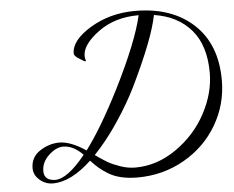

<svg xmlns="http://www.w3.org/2000/svg" viewBox="-59 -956 1274 1047"><g transform="rotate(-5 578.0 -433.0)"><path d="M430 -122Q470 -94 495.5 -79Q521 -64 562.5 -49.5Q604 -35 645 -35Q764 -35 870 -109Q976 -183 1035 -293.5Q1094 -404 1094 -515Q1094 -664 1021 -749.5Q948 -835 818 -855Q794 -728 670 -473Q630 -391 565.5 -293.5Q501 -196 430 -122ZM370 -129Q318 -183 262 -183Q223 -183 183 -145.5Q143 -108 143 -59Q143 -9 201 -6H204Q271 -6 370 -129ZM717 -886Q917 -886 1036.5 -776Q1156 -666 1156 -468Q1156 -337 1090.5 -225Q1025 -113 908.5 -46.5Q792 20 652 20Q603 20 563 10.5Q523 1 493 -17.5Q463 -36 444 -52.5Q425 -69 402 -94Q289 12 190 12Q149 12 117.5 -15.5Q86 -43 86 -80Q86 -140 135.5 -173Q185 -206 242 -207Q305 -207 388 -151Q474 -265 578 -470Q702 -717 735 -861H733Q603 -861 512.5 -794Q422 -727 422 -665Q422 -659 423 -654.5Q424 -650 424.5 -647.5Q425 -645 426 -643Q427 -641 427 -640Q427 -636 422 -636Q420 -636 416 -638.5Q412 -641 405.5 -645Q399 -649 394 -652Q364 -669 364 -684Q364 -756 472 -821Q580 -886 717 -886Z"/></g></svg>

Font: Miama Nueva
Style: Medium
Weight: 400
Italic angle: -28°
Version: Version 1.0